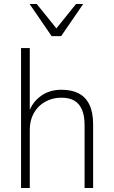

<svg xmlns="http://www.w3.org/2000/svg" viewBox="-20 -947 574 967"><path d="M86 0V-705H130V-381H125Q143 -433 186.5 -464Q230 -495 289 -495Q341 -495 376.5 -476.5Q412 -458 430.5 -419.5Q449 -381 449 -320V0H406V-316Q406 -364 393 -394.5Q380 -425 354.5 -440Q329 -455 289 -455Q244 -455 207.5 -434.5Q171 -414 150.5 -377.5Q130 -341 130 -294V0ZM240 -765 129 -927H165L264 -804L363 -927H399L288 -765Z"/></svg>

Font: Nunito Sans 10pt SemiCondensed ExtraLight
Style: Regular
Weight: 250
Width: 4
Designer: Vernon Adams
Foundry: Vernon Adams
Version: Version 3.101;gftools[0.9.27]